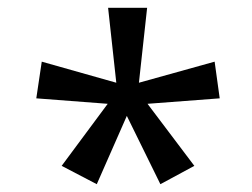

<svg xmlns="http://www.w3.org/2000/svg" viewBox="-20 -765 647 492"><path d="M138 -340 256 -499 73 -513 87 -607 278 -553 257 -745H357L336 -553L530 -607L543 -513L358 -499L478 -340L391 -293L305 -468L228 -293Z"/></svg>

Font: utelugu85
Style: Book
Weight: 400
Designer: Jelle Bosma - Monotype Design Team
Foundry: Monotype Imaging Inc.
Version: Version 2.003